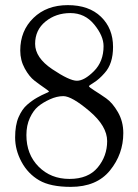

<svg xmlns="http://www.w3.org/2000/svg" viewBox="-20 -707 540 749"><path d="M64 -75.5C80.7 -44.5 103.7 -20.5 133 -3.5C162.3 13.5 203.3 22 256 22C323.3 22 374.3 0.7 409 -42C443.7 -84.7 461 -133.3 461 -188C461 -218 454 -245.2 440 -269.5C426 -293.8 410.7 -311.8 394 -323.5C377.3 -335.2 362 -345.3 348 -354C334 -362.7 327 -368.3 327 -371C327 -372.3 333.7 -377.2 347 -385.5C360.3 -393.8 374 -406 388 -422C410 -446 421 -480 421 -524C421 -572 405.3 -611.2 374 -641.5C342.7 -671.8 299.5 -687 244.5 -687C189.5 -687 144.8 -670.3 110.5 -637C76.2 -603.7 59 -561.3 59 -510C59 -484.7 64.8 -461.3 76.5 -440C88.2 -418.7 101 -402.7 115 -392C129 -381.3 141.8 -372 153.5 -364C165.2 -356 171 -351.3 171 -350C171 -348.7 166.5 -346.2 157.5 -342.5C148.5 -338.8 137.5 -333.3 124.5 -326C111.5 -318.7 98.5 -309.3 85.5 -298C72.5 -286.7 61.5 -270.7 52.5 -250C43.5 -229.3 39 -202.8 39 -170.5C39 -138.2 47.3 -106.5 64 -75.5ZM83 -180C83 -205.3 87.5 -227.7 96.5 -247C105.5 -266.3 116.2 -281.2 128.5 -291.5C140.8 -301.8 156.2 -311.2 174.5 -319.5C192.8 -327.8 210.3 -332 227 -332C249 -332 283 -312.5 329 -273.5C375 -234.5 398 -195.5 398 -156.5C398 -117.5 385.7 -83.2 361 -53.5C336.3 -23.8 299.7 -9 251 -9C202.3 -9 162.2 -25 130.5 -57C98.8 -89 83 -130 83 -180ZM157.5 -623C184.5 -645 216.8 -656 254.5 -656C292.2 -656 323.2 -641.2 347.5 -611.5C371.8 -581.8 384 -553.7 384 -527C384 -487 371.5 -454.5 346.5 -429.5C321.5 -404.5 299.3 -392 280 -392C260.7 -392 228.7 -407 184 -437C139.3 -467 117 -500 117 -536C117 -572 130.5 -601 157.5 -623Z"/></svg>

Font: Sorts Mill Goudy
Style: Regular
Weight: 400
Version: Version 003.101